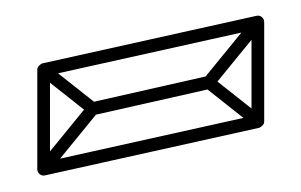

<svg xmlns="http://www.w3.org/2000/svg" viewBox="-20 -439 380 242"><path d="M245 -327 241 -343 95 -310 99 -294ZM29 -231 41 -221 103 -297Q105 -299 104.5 -303Q104 -307 102 -308L40 -357L30 -345L92 -296Q95 -294 94 -302Q93 -310 91 -307ZM311 -406 299 -416 237 -340Q235 -338 235.5 -334.5Q236 -331 238 -329L300 -280L310 -292L248 -341Q245 -343 246 -335Q247 -327 249 -330ZM37 -218 307 -278Q309 -279 311 -281Q313 -283 313 -286V-411Q313 -415 310 -417.5Q307 -420 303 -419L33 -359Q31 -358 29 -356Q27 -354 27 -351V-226Q27 -222 30 -219.5Q33 -217 37 -218ZM33 -234 43 -226V-351L37 -343L307 -403L297 -411V-286L303 -294Z"/></svg>

Font: Tilt Prism
Style: Regular
Weight: 400
Version: Version 1.000